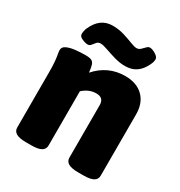

<svg xmlns="http://www.w3.org/2000/svg" viewBox="-170 -835 897 956"><g transform="rotate(30 278.5 -357.5)"><path d="M119 2Q79 2 61 -8.5Q43 -19 43 -40V-349Q43 -398 40.5 -422Q38 -446 35.5 -457.5Q33 -469 33 -480Q33 -498 53 -507Q73 -516 102 -519Q131 -522 158 -522Q182 -522 193 -516.5Q204 -511 208.5 -496.5Q213 -482 216 -455Q283 -531 382 -531Q448 -531 485.5 -494Q523 -457 523 -392V-40Q523 -19 505 -8.5Q487 2 447 2H419Q379 2 361 -8.5Q343 -19 343 -40V-342Q343 -384 300 -384Q258 -384 223 -352V-40Q223 -19 205 -8.5Q187 2 147 2ZM140 -573Q126 -573 107 -581.5Q88 -590 88 -604Q88 -611 90 -621.5Q92 -632 96 -640Q130 -717 202 -717Q237 -717 268 -707.5Q299 -698 323 -688.5Q347 -679 359 -679Q372 -679 381.5 -688Q391 -697 399.5 -706Q408 -715 417 -715Q431 -715 450.5 -703Q470 -691 470 -677Q470 -673 468.5 -665.5Q467 -658 461 -645Q444 -609 418 -591Q392 -573 354 -573Q323 -573 291 -582.5Q259 -592 233.5 -601Q208 -610 195 -610Q181 -610 173 -601Q165 -592 158 -582.5Q151 -573 140 -573Z"/></g></svg>

Font: Asap Black
Style: Regular
Weight: 900
Designer: Pablo Cosgaya
Foundry: Omnibus-Type
Version: Version 3.001; ttfautohint (v1.8.4.7-5d5b)